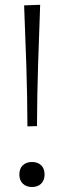

<svg xmlns="http://www.w3.org/2000/svg" viewBox="-20 -754 261 784"><path d="M92 -238Q91.5 -364 87.5 -487Q83.5 -610 78.5 -732L144 -734.5Q139.5 -612.5 135.5 -488.5Q131.5 -364.5 131 -239ZM110.5 9.5Q87 9.5 73 -4.2Q59 -18 59 -41.5Q59 -65.5 73 -79Q87 -92.5 110.5 -92.5Q134.5 -92.5 148.2 -79Q162 -65.5 162 -41.5Q162 -18 148.2 -4.2Q134.5 9.5 110.5 9.5Z"/></svg>

Font: Commissioner ExtraLight
Style: Regular
Weight: 200
Designer: Kostas Bartsokas
Foundry: Kostas Bartsokas
Version: Version 1.000; ttfautohint (v1.8.3)